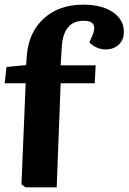

<svg xmlns="http://www.w3.org/2000/svg" viewBox="-41 -803 551 823"><path d="M68 0 51 -13 69 -446H-21L-13 -516L71 -524L74 -565Q82 -665 147 -724Q212 -783 316 -783Q395 -783 442.5 -751Q490 -719 490 -667Q490 -632 468 -611.5Q446 -591 411 -591Q392 -591 373 -599.5Q354 -608 342 -622L355 -650Q382 -714 318 -714Q231 -714 224 -603L219 -523H369L365 -446H219L202 0Z"/></svg>

Font: Literata 7pt
Style: Bold Italic
Weight: 700
Italic angle: -2°
Designer: Latin by Veronika Burian and Jose Scaglione. Greek by Irene Vlachou. Cyrillic by Vera Evstafieva
Foundry: TypeTogether
Version: Version 3.002